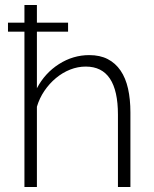

<svg xmlns="http://www.w3.org/2000/svg" viewBox="-20 -750 616 770"><path d="M503 0H453V-290Q453 -483 324 -483Q292 -483 261.5 -471Q231 -459 204.5 -437Q178 -415 158 -385.5Q138 -356 128 -322V0H78V-623H12V-659H78V-730H128V-659H253V-623H128V-396Q160 -457 216.5 -493Q273 -529 338 -529Q381 -529 412 -513Q443 -497 463.5 -467Q484 -437 493.5 -394.5Q503 -352 503 -299Z"/></svg>

Font: Oxford Sans
Style: Regular
Weight: 300
Designer: Matt McInerney, Pablo Impallari, Rodrigo Fuenzalida
Foundry: Matt McInerney, Pablo Impallari, Rodrigo Fuenzalida
Version: Version 3.000g; ttfautohint (v1.5) -l 8 -r 28 -G 28 -x 14 -D